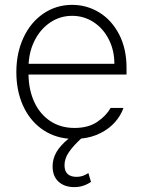

<svg xmlns="http://www.w3.org/2000/svg" viewBox="-20 -558 585 786"><path d="M195.3 123Q195.3 91.8 211.4 64.2Q227.5 36.6 260.7 9.8Q195.8 3.9 147.5 -32.5Q99.1 -68.8 73 -128.4Q46.9 -188 46.9 -262.7Q46.9 -341.3 76.2 -404.1Q105.5 -466.8 157.7 -502.4Q210 -538.1 275.4 -538.1Q335.4 -538.1 386.2 -507.1Q437 -476.1 467.5 -417.5Q498 -358.9 498 -280.3V-252.9H96.7Q97.7 -189 120.8 -139.4Q144 -89.8 186.3 -62Q228.5 -34.2 285.2 -34.2Q341.3 -34.2 378.2 -59.1Q415 -84 432.6 -116.2H485.4Q474.6 -85 450.9 -58.1Q427.2 -31.2 391.6 -13.2Q356 4.9 312 9.3Q278.8 40 261.5 65.7Q244.1 91.3 244.1 118.2Q244.1 166 293.9 166Q319.3 166 341.8 150.4L352.5 186.5Q321.3 208 284.2 208Q244.1 208 219.7 185.8Q195.3 163.6 195.3 123ZM448.2 -296.9Q448.2 -351.6 425.5 -396.5Q402.8 -441.4 363.3 -467.3Q323.7 -493.2 275.4 -493.2Q227.1 -493.2 187.5 -467.3Q147.9 -441.4 124 -396.5Q100.1 -351.6 97.2 -296.9Z"/></svg>

Font: Pretendard GOV ExtraLight
Style: Regular
Weight: 200
Designer: Base glyphs from Inter by Rasmus Andersson; Hangeul glyphs from Noto Sans CJK(Source Han Sans) by Jang Soo-young and Kan
Foundry: Kil Hyung-jin
Version: Version 1.309